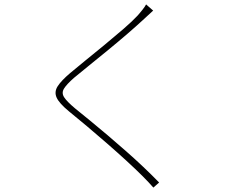

<svg xmlns="http://www.w3.org/2000/svg" viewBox="-20 -803 1040 870"><path d="M674 -755Q666 -748 649 -732Q632 -716 624 -709Q597 -684 557 -649.5Q517 -615 472.5 -578.5Q428 -542 386.5 -508.5Q345 -475 315 -450Q282 -421 270 -401.5Q258 -382 270.5 -362.5Q283 -343 320 -312Q352 -286 390 -255Q428 -224 468.5 -189.5Q509 -155 550 -119Q591 -83 629.5 -46.5Q668 -10 701 24L675 47Q654 23 625 -6Q595 -36 553 -74.5Q511 -113 464.5 -153.5Q418 -194 373.5 -231.5Q329 -269 293 -298Q248 -335 236.5 -361Q225 -387 241.5 -412.5Q258 -438 298 -472Q325 -495 366.5 -528.5Q408 -562 453.5 -599.5Q499 -637 539.5 -672Q580 -707 605 -734Q613 -743 625 -758Q637 -773 642 -783Z"/></svg>

Font: Noto Sans TC Thin
Style: Regular
Weight: 100
Designer: Ryoko NISHIZUKA 西塚涼子 (kana, bopomofo & ideographs); Paul D. Hunt (Latin, Greek & Cyrillic); Sandoll Communications 산돌커뮤니
Foundry: Adobe
Version: Version 2.004-H2;hotconv 1.0.118;makeotfexe 2.5.65603